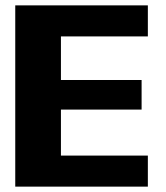

<svg xmlns="http://www.w3.org/2000/svg" viewBox="-20 -695 617 715"><path d="M36.8 0H530.6V-115.6H206.9V-286.9H507.3V-397.1H206.9V-559.4H530.6V-675H36.8Z"/></svg>

Font: Anybody Thin
Style: Regular
Weight: 100
Designer: Tyler Finck
Foundry: Etcetera Type Company
Version: Version 1.114;gftools[0.9.25]